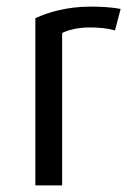

<svg xmlns="http://www.w3.org/2000/svg" viewBox="-20 -559 385 581"><path d="M345 -532 328 -467C303 -474 280 -476 246 -476C209 -475 181 -466 168 -459V2H87V-504C124 -521 180 -539 255 -539C286 -539 319 -537 345 -532Z"/></svg>

Font: Repo Regular
Style: Regular
Weight: 400
Designer: Stefan Peev
Foundry: Context Ltd
Version: Version 1.502